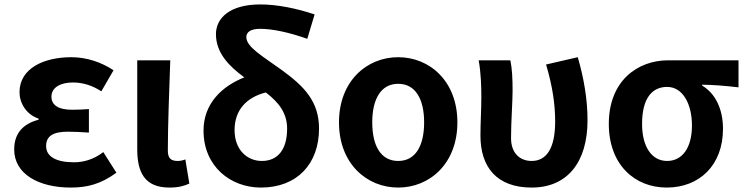

<svg xmlns="http://www.w3.org/2000/svg" viewBox="-20 -832 3364 866"><path d="M299 14C372 14 434 -1 505 -53L446 -146C401 -111 353 -100 314 -100C233 -100 188 -126 188 -173C188 -219 220 -238 287 -238C317 -238 348 -236 381 -234V-340C355 -338 328 -337 305 -337C243 -337 212 -358 212 -396C212 -437 252 -460 309 -460C354 -460 398 -446 437 -420L492 -515C437 -552 369 -574 302 -574C178 -574 68 -524 68 -416C68 -369 97 -316 154 -297V-292C89 -275 44 -235 44 -158C44 -46 156 14 299 14Z M744 14C787 14 812 6 834 -4L816 -113C804 -108 791 -106 782 -106C752 -106 737 -117 737 -153C737 -258 743 -423 748 -560H599V-159C599 -54 633 14 744 14Z M1157 14C1321 14 1419 -94 1419 -252C1419 -376 1350 -444 1251 -516C1166 -578 1091 -619 1091 -665C1091 -686 1109 -702 1153 -702C1210 -702 1283 -686 1366 -657L1399 -767C1318 -794 1231 -812 1154 -812C1016 -812 954 -750 954 -678C954 -592 1015 -532 1082 -483C981 -443 898 -365 898 -243C898 -82 1019 14 1157 14ZM1179 -415C1235 -372 1275 -324 1275 -252C1275 -155 1231 -106 1161 -106C1095 -106 1038 -156 1038 -245C1038 -336 1092 -393 1179 -415Z M1776 14C1918 14 2043 -94 2043 -280C2043 -466 1918 -574 1776 -574C1634 -574 1509 -466 1509 -280C1509 -94 1634 14 1776 14ZM1776 -106C1698 -106 1659 -174 1659 -280C1659 -385 1698 -454 1776 -454C1854 -454 1893 -385 1893 -280C1893 -174 1854 -106 1776 -106Z M2378 14C2538 14 2630 -99 2630 -290C2630 -385 2613 -481 2586 -574L2443 -541C2473 -440 2484 -359 2484 -284C2484 -160 2443 -106 2378 -106C2327 -106 2285 -139 2285 -209C2285 -282 2292 -373 2292 -423C2292 -475 2290 -521 2282 -560H2139C2150 -499 2151 -437 2151 -393C2151 -335 2147 -278 2147 -220C2147 -79 2220 14 2378 14Z M2987 14C3134 14 3241 -86 3241 -251C3241 -341 3206 -411 3147 -446V-450C3206 -449 3249 -445 3311 -438V-560H2994C2856 -560 2726 -468 2726 -273C2726 -88 2844 14 2987 14ZM2989 -106C2921 -106 2876 -168 2876 -273C2876 -390 2922 -440 2989 -440C3061 -440 3101 -361 3101 -266C3101 -165 3057 -106 2989 -106Z"/></svg>

Font: Noto Sans CJK SC
Style: Bold
Weight: 700
Designer: Ryoko NISHIZUKA 西塚涼子 (kana, bopomofo & ideographs); Paul D. Hunt (Latin, Greek & Cyrillic); Sandoll Communications 산돌커뮤니
Foundry: Adobe
Version: Version 2.004;hotconv 1.0.118;makeotfexe 2.5.65603